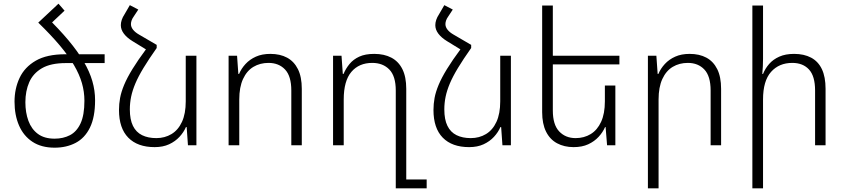

<svg xmlns="http://www.w3.org/2000/svg" viewBox="-20 -790 4592 1044"><path d="M338 -447Q256 -447 208 -419Q160 -391 139 -343Q118 -295 118 -234Q118 -178 134.5 -133Q151 -88 186 -62Q221 -36 277 -36Q324 -36 360.5 -55Q397 -74 418 -119Q439 -164 439 -242Q439 -291 425.5 -338Q412 -385 382.5 -435.5Q353 -486 305 -543Q257 -600 188 -667L230 -701Q302 -631 352.5 -570.5Q403 -510 435 -455.5Q467 -401 482 -349.5Q497 -298 497 -245Q497 -153 469 -96Q441 -39 391 -13Q341 13 277 13Q205 13 156.5 -19Q108 -51 83.5 -107.5Q59 -164 59 -237Q59 -308 86.5 -366.5Q114 -425 174.5 -460Q235 -495 335 -495H549V-447ZM188 -667 298 -770 331 -732 228 -635Z M776 -525 832 -546V-529Q789 -468 760.5 -421Q732 -374 716 -336Q700 -298 693 -264Q686 -230 686 -195Q686 -140 703 -105.5Q720 -71 752.5 -55Q785 -39 830 -39Q876 -39 912.5 -61Q949 -83 969.5 -127.5Q990 -172 990 -239V-487H1048V0H1002L995 -99H991Q979 -71 956 -46Q933 -21 899.5 -5.5Q866 10 821 10Q728 10 677.5 -41.5Q627 -93 627 -192Q627 -225 633 -257.5Q639 -290 655 -328.5Q671 -367 700.5 -415Q730 -463 776 -525ZM832 -546 776 -520 701 -566Q670 -585 653.5 -607Q637 -629 637 -653Q637 -667 642 -682Q647 -697 657 -712L686 -762L732 -738L707 -700Q699 -689 695.5 -678.5Q692 -668 692 -659Q692 -643 703.5 -628.5Q715 -614 736 -602Z M1223 0V-487H1269L1276 -388H1280Q1292 -417 1315 -442Q1338 -467 1371.5 -482Q1405 -497 1450 -497Q1503 -497 1541 -476.5Q1579 -456 1600 -414Q1621 -372 1621 -307V0H1564V-298Q1564 -376 1530 -412Q1496 -448 1440 -448Q1394 -448 1358 -426.5Q1322 -405 1301.5 -360.5Q1281 -316 1281 -249V0Z M2132 234V-298Q2132 -376 2097 -412Q2062 -448 2004 -448Q1932 -448 1890.5 -399Q1849 -350 1849 -249V0H1791V-487H1837L1844 -388H1848Q1860 -417 1880.5 -442Q1901 -467 1933.5 -482Q1966 -497 2015 -497Q2069 -497 2108 -476.5Q2147 -456 2168 -414Q2189 -372 2189 -307V186H2300V234Z M2486 -525 2542 -546V-529Q2499 -468 2470.5 -421Q2442 -374 2426 -336Q2410 -298 2403 -264Q2396 -230 2396 -195Q2396 -140 2413 -105.5Q2430 -71 2462.5 -55Q2495 -39 2540 -39Q2586 -39 2622.5 -61Q2659 -83 2679.5 -127.5Q2700 -172 2700 -239V-487H2758V0H2712L2705 -99H2701Q2689 -71 2666 -46Q2643 -21 2609.5 -5.5Q2576 10 2531 10Q2438 10 2387.5 -41.5Q2337 -93 2337 -192Q2337 -225 2343 -257.5Q2349 -290 2365 -328.5Q2381 -367 2410.5 -415Q2440 -463 2486 -525ZM2542 -546 2486 -520 2411 -566Q2380 -585 2363.5 -607Q2347 -629 2347 -653Q2347 -667 2352 -682Q2357 -697 2367 -712L2396 -762L2442 -738L2417 -700Q2409 -689 2405.5 -678.5Q2402 -668 2402 -659Q2402 -643 2413.5 -628.5Q2425 -614 2446 -602Z M3326 -325V0H3281L3273 -99H3270Q3258 -71 3235 -46Q3212 -21 3178.5 -5.5Q3145 10 3099 10Q3048 10 3009 -11Q2970 -32 2949 -74.5Q2928 -117 2928 -180V-760H2986V-189Q2986 -112 3020.5 -75.5Q3055 -39 3110 -39Q3156 -39 3192 -61Q3228 -83 3248.5 -127.5Q3269 -172 3269 -239V-325ZM2957 -487H3348V-440H2957Z M3503 234V-487H3549L3556 -388H3560Q3572 -417 3595 -442Q3618 -467 3651.5 -482Q3685 -497 3730 -497Q3783 -497 3821 -476.5Q3859 -456 3880 -414Q3901 -372 3901 -307V0H3844V-298Q3844 -376 3810 -412Q3776 -448 3720 -448Q3674 -448 3638 -426.5Q3602 -405 3581.5 -360.5Q3561 -316 3561 -249V234Z M4129 -760V-471Q4129 -449 4128 -430Q4127 -411 4125 -388H4129Q4141 -418 4162.5 -442.5Q4184 -467 4217.5 -482Q4251 -497 4298 -497Q4352 -497 4390.5 -476.5Q4429 -456 4449 -414Q4469 -372 4469 -307V0H4412V-298Q4412 -376 4379 -412Q4346 -448 4288 -448Q4216 -448 4172.5 -399Q4129 -350 4129 -249V234H4071V-760Z"/></svg>

Font: Noto Sans Armenian Light
Style: Regular
Weight: 300
Designer: Monotype Design Team
Foundry: Monotype Imaging Inc.
Version: Version 2.007